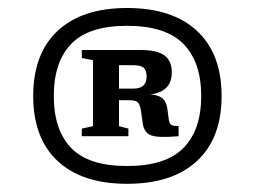

<svg xmlns="http://www.w3.org/2000/svg" viewBox="-20 -738 637 480"><path d="M297.5 -718Q411 -718 472.5 -660.8Q534 -603.5 534 -498Q534 -392.5 472.5 -335.5Q411 -278.5 297.5 -278.5Q185 -278.5 124 -335.5Q63 -392.5 63 -498Q63 -603.5 124 -660.8Q185 -718 297.5 -718ZM297.5 -673.5Q201.5 -673.5 158 -628.2Q114.5 -583 114.5 -498Q114.5 -413 158 -368Q201.5 -323 297.5 -323Q394 -323 438.5 -368Q483 -413 483 -498Q483 -583 438.5 -628.2Q394 -673.5 297.5 -673.5ZM212.5 -587.5 184.5 -593V-613H331.5Q372.5 -613 391 -599.5Q409.5 -586 409.5 -557.5Q409.5 -508.5 356 -502Q378 -500 387 -491.5Q396 -483 398.5 -465.5L401.5 -442.5Q403 -429.5 407.5 -426.2Q412 -423 426.5 -423V-397.5Q376 -393 358.2 -399.5Q340.5 -406 337 -428.5L332 -464Q329 -479 323.2 -483.2Q317.5 -487.5 301 -487.5H277.5V-422.5L301 -416.5V-397.5H184.5V-416.5L212.5 -422.5ZM312.5 -575H277.5V-516.5H313.5Q346.5 -516.5 346.5 -546.5Q346.5 -561.5 339.5 -568.2Q332.5 -575 312.5 -575Z"/></svg>

Font: Newsreader Caption Medium
Style: Regular
Weight: 500
Designer: Hugues Gentile
Foundry: Production Type
Version: Version 1.001